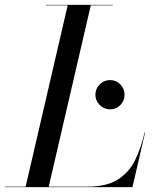

<svg xmlns="http://www.w3.org/2000/svg" viewBox="-65 -770 646 790"><path d="M327.5 -380Q327.5 -405 345.5 -422.8Q363.5 -440.5 388 -440.5Q413 -440.5 430.2 -422.8Q447.5 -405 447.5 -380Q447.5 -355.5 430.2 -337.8Q413 -320 388 -320Q363.5 -320 345.5 -337.8Q327.5 -355.5 327.5 -380ZM480 0H-45V-2H40.5L213.5 -748H124V-750H399V-748H308.5L135.5 -2H295Q373.5 -2 419.8 -31.2Q466 -60.5 490.8 -111Q515.5 -161.5 530 -225H532Z"/></svg>

Font: Bodoni* 96pt
Style: Italic
Weight: 400
Italic angle: -13°
Version: Version 2.3